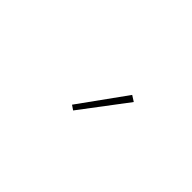

<svg xmlns="http://www.w3.org/2000/svg" viewBox="2 -967 597 597"><g transform="rotate(45 300.0 -669.0)"><path d="M282.2 -586.9 267.1 -597.2 377.9 -751 397 -738.8Z"/></g></svg>

Font: Anuphan Thin
Style: Regular
Weight: 250
Designer: Mike Abbink, Paul van der Laan, Pieter van Rosmalen, Mint Tantisuwanna
Foundry: Bold Monday; Cadson Demak
Version: Version 3.002;hotconv 1.0.109;makeotfexe 2.5.65596